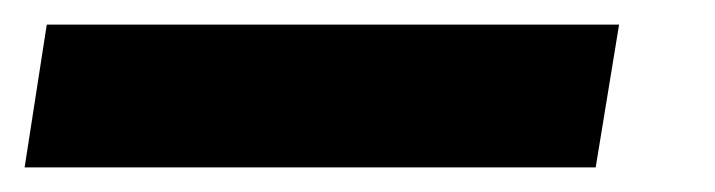

<svg xmlns="http://www.w3.org/2000/svg" viewBox="-61 -20 581 156"><path d="M-41 116 -23 0H442L423 116Z"/></svg>

Font: Nunito Sans 7pt Black
Style: Italic
Weight: 900
Italic angle: -9°
Version: Version 3.101;gftools[0.9.27]